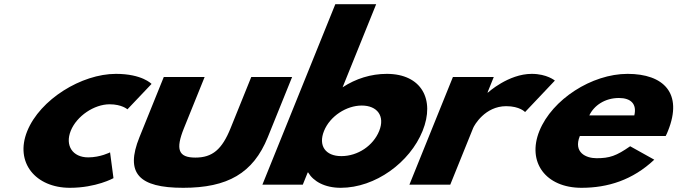

<svg xmlns="http://www.w3.org/2000/svg" viewBox="-20 -880 3228 915"><path d="M502.4 -383C560.7 -383 587.3 -359 587.3 -359L702.2 -480C702.2 -480 657.8 -528 532.4 -528C368.5 -528 170.7 -406 109.7 -255C49.1 -105 150.2 15 313 15C438.4 15 520.8 -31 520.8 -31L504.5 -154C504.5 -154 458.5 -130 400.2 -130C326.5 -130 288.6 -186 317.3 -257C345.6 -327 428.7 -383 502.4 -383Z M955.2 -513H760.5L644.5 -226C575 -54 641.7 15 852.9 15C1064.1 15 1186.6 -54 1256.1 -226L1372.1 -513H1177.4L1078.8 -269C1038 -168 992.5 -129 911.1 -129C829.7 -129 815.8 -168 856.6 -269Z M1993.9 -256C2054.5 -406 1988.3 -528 1823.3 -528C1747.4 -528 1675.4 -505 1612.7 -464L1772.7 -860H1578L1230.5 0H1423L1446.4 -58H1448.6C1473.5 -16 1526.9 15 1603.9 15C1768.9 15 1933.3 -106 1993.9 -256ZM1787.1 -256C1758.8 -186 1685.8 -136 1606.6 -136C1530.7 -136 1495.9 -186 1524.2 -256C1552.9 -327 1631.4 -377 1704 -377C1777.7 -377 1815.8 -327 1787.1 -256Z M1931.1 0H2125.8L2234.9 -270C2240.1 -283 2291.2 -374 2392.4 -374C2457.3 -374 2482.3 -346 2482.3 -346L2624.3 -496C2624.3 -496 2586.6 -528 2514 -528C2402.9 -528 2305.4 -439 2305.4 -439H2303.2L2333.1 -513H2138.4Z M3152.5 -232C3156 -238 3160.5 -249 3163.3 -256C3236 -436 3142.3 -528 2970.7 -528C2800.2 -528 2611.2 -406 2550.6 -256C2490.4 -107 2580.8 15 2751.3 15C2876.7 15 2995 -22 3098 -119L2983.1 -183C2917.2 -137 2885.3 -126 2822.6 -126C2773.1 -126 2711.4 -153 2743.3 -232ZM2788.4 -330C2810.7 -377 2862.6 -413 2929.7 -413C2986.9 -413 3015.9 -384 3002.9 -330Z"/></svg>

Font: Hussar
Style: BdWideOblFour
Weight: 700
Foundry: Cannot Into Space Fonts
Version: Version 2.00